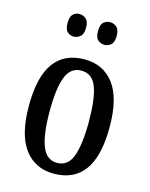

<svg xmlns="http://www.w3.org/2000/svg" viewBox="-114 -820 704 903"><g transform="rotate(15 237.5 -368.5)"><path d="M236 10Q145 10 93 -59Q41 -128 41 -269Q41 -410 91 -478.5Q141 -547 239 -547Q330 -547 382 -478.5Q434 -410 434 -269Q434 -128 384 -59Q334 10 236 10ZM238 -43Q291 -43 312 -100.5Q333 -158 333 -269Q333 -380 312 -436Q291 -492 237 -492Q185 -492 163.5 -436Q142 -380 142 -269Q142 -158 164 -100.5Q186 -43 238 -43ZM310 -637Q291 -637 277.5 -649Q264 -661 264 -692Q264 -723 277.5 -735Q291 -747 310 -747Q327 -747 341 -735Q355 -723 355 -692Q355 -661 341 -649Q327 -637 310 -637ZM160 -637Q142 -637 129 -649Q116 -661 116 -692Q116 -723 129 -735Q142 -747 160 -747Q177 -747 191.5 -735Q206 -723 206 -692Q206 -661 191.5 -649Q177 -637 160 -637Z"/></g></svg>

Font: Noto Serif Myanmar ExtraCondensed Medium
Style: Regular
Weight: 500
Width: 2
Designer: Ben Mitchell and the Monotype Design Team
Foundry: Monotype Imaging Inc.
Version: Version 2.106; ttfautohint (v1.8.4.7-5d5b)